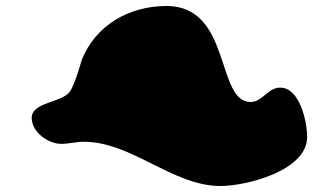

<svg xmlns="http://www.w3.org/2000/svg" viewBox="-20 -654 1103 642"><path d="M260 -180C421 -180 557 -32 717 -32C801 -32 1007 -82 1007 -196C1007 -248 982 -361 917 -361C875 -361 858 -313 818 -313C701 -313 755 -634 537 -634C413 -634 300 -571 253 -453C253 -452 229 -367 213 -347C186 -310 86 -313 86 -260C86 -212 141 -173 185 -173C211 -173 234 -180 260 -180Z"/></svg>

Font: CISF Camouflage Kit
Style: Ste
Weight: 400
Designer: Robert Jablonski, Jasper
Foundry: Cannot Into Space Fonts
Version: Version 1.27